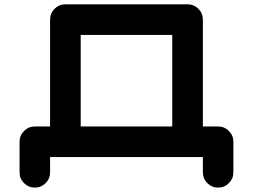

<svg xmlns="http://www.w3.org/2000/svg" viewBox="-20 -729 1174 891"><path d="M779.3 -142.1V-566.9H354.5V-142.1ZM1063 70.8Q1063 100.1 1042.2 120.8Q1021.5 141.6 992.2 141.6Q962.9 141.6 942.1 120.8Q921.4 100.1 921.4 70.8V0H212.4V70.8Q212.4 100.1 191.7 120.8Q170.9 141.6 141.6 141.6Q112.3 141.6 91.6 120.8Q70.8 100.1 70.8 70.8V-70.8Q70.8 -100.6 91.6 -121.3Q112.3 -142.1 141.6 -142.1H212.4V-637.7Q212.4 -667.5 233.2 -688.2Q253.9 -709 283.2 -709H850.6Q879.9 -709 900.6 -688.2Q921.4 -667.5 921.4 -637.7V-142.1H992.2Q1021.5 -142.1 1042.2 -121.3Q1063 -100.6 1063 -70.8Z"/></svg>

Font: Robtronika
Style: Regular
Weight: 400
Designer: GGBot
Version: 1.00